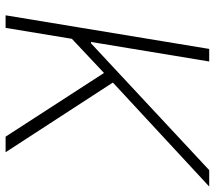

<svg xmlns="http://www.w3.org/2000/svg" viewBox="-61 -707 768 686"><g transform="rotate(90 323.0 -364.0)"><path d="M34.7 0 154.8 -727.5H199.7L129.9 -305.2H134.8L587.9 -727.5H646.5L274.9 -383.3L523.9 0H468.3L240.7 -351.6L118.7 -236.8L79.6 0Z"/></g></svg>

Font: Inter Display Extra Light
Style: Italic
Weight: 200
Italic angle: -9.39999°
Designer: Rasmus Andersson
Foundry: rsms
Version: Version 4.000;git-4fc901f